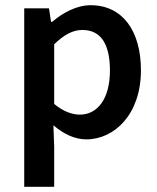

<svg xmlns="http://www.w3.org/2000/svg" viewBox="-20 -523 604 737"><path d="M73 -491V194H188V40L185 -42C225 -8 268 12 311 12C420 12 521 -85 521 -253C521 -405 450 -503 328 -503C274 -503 221 -474 180 -439H176L168 -491ZM188 -124V-353C226 -390 260 -408 296 -408C370 -408 402 -350 402 -252C402 -141 352 -83 287 -83C258 -83 224 -94 188 -124Z"/></svg>

Font: DAIFUKU Sans Semibold
Style: Regular
Weight: 600
Designer: Original font ‘Source Sans 3’ : Paul D. Hunt
Foundry: Daifuku
Version: Version 1.000